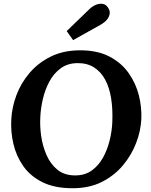

<svg xmlns="http://www.w3.org/2000/svg" viewBox="-20 -983 802 1019"><path d="M406 -716Q497 -716 560.5 -683Q624 -650 662.5 -595.5Q701 -541 717 -477Q733 -413 730 -350Q727 -288 702.5 -224Q678 -160 632.5 -105.5Q587 -51 520.5 -17.5Q454 16 365 16Q270 16 205.5 -16Q141 -48 103.5 -101.5Q66 -155 51 -220Q36 -285 40 -350Q43 -413 67 -477.5Q91 -542 137 -596Q183 -650 250 -683Q317 -716 406 -716ZM389 -648Q338 -647 301.5 -620Q265 -593 242 -550Q219 -507 207.5 -457.5Q196 -408 194 -362Q191 -315 198.5 -261.5Q206 -208 227 -160Q248 -112 285 -82Q322 -52 379 -52Q431 -52 467.5 -78.5Q504 -105 527 -147Q550 -189 562 -238Q574 -287 576 -333Q579 -402 570 -460Q561 -518 538 -560.5Q515 -603 478 -626Q441 -649 389 -648ZM368 -770 334 -818 456 -936Q471 -950 489 -957.5Q507 -965 524.5 -962.5Q542 -960 553 -943Q565 -926 562 -909Q559 -892 547 -878Q535 -864 518 -854Z"/></svg>

Font: Lora Italic
Style: Italic
Weight: 400
Italic angle: -3°
Designer: Olga Karpushina, Alexei Vanyashin (Cyrillic)
Foundry: Cyreal
Version: Version 2.210; ttfautohint (v1.8.1.43-b0c9)